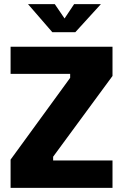

<svg xmlns="http://www.w3.org/2000/svg" viewBox="-20 -905 593 925"><path d="M31 0V-136L318 -530V-549H31V-680H522V-539L236 -150V-132H522V0ZM232 -750 115 -885H244L291 -816L337 -885H466L343 -750Z"/></svg>

Font: Cairo ExtraBold
Style: Regular
Weight: 800
Designer: Mohamed Gaber, Accademia di Belle Arti di Urbino
Foundry: Kief Type Foundry, Accademia di Belle Arti di Urbino
Version: Version 3.117